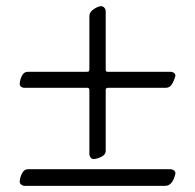

<svg xmlns="http://www.w3.org/2000/svg" viewBox="-20 -638 633 623"><path d="M270 -137V-345Q270 -353 264 -353H59Q53 -353 48.5 -356.5Q44 -360 44 -365Q44 -377 50.5 -391Q57 -405 70 -405H261Q267 -405 268.5 -407Q270 -409 270 -415V-586Q270 -599 284.5 -608.5Q299 -618 308 -618Q314 -618 318.5 -613Q323 -608 323 -602V-414Q323 -408 324.5 -406.5Q326 -405 330 -405H533Q540 -405 545 -401Q550 -397 549 -391Q544 -374 537 -363.5Q530 -353 517 -353H330Q323 -353 323 -346V-148Q323 -136 308.5 -129Q294 -122 283 -122Q278 -122 274 -127Q270 -132 270 -137ZM44 -48Q44 -60 51 -74.5Q58 -89 71 -89H532Q540 -89 545 -84.5Q550 -80 549 -74Q540 -35 516 -35H60Q54 -35 49 -39Q44 -43 44 -48Z"/></svg>

Font: EB Garamond Medium
Style: Italic
Weight: 500
Italic angle: -17.2°
Designer: Georg Duffner and Octavio Pardo
Foundry: Georg Duffner
Version: Version 1.000